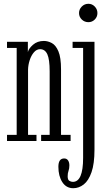

<svg xmlns="http://www.w3.org/2000/svg" viewBox="-20 -744 568 1013"><path d="M17 0V-32.5H68V-491H17V-523.5H127V-469Q131 -487.5 154 -507.8Q177 -528 211.5 -528Q232.5 -528 253.5 -516.8Q274.5 -505.5 288.2 -473.2Q302 -441 302 -377.5V-32.5H352.5V0H197V-32.5H242V-367.5Q242 -430.5 229.8 -457.5Q217.5 -484.5 191.5 -484.5Q173 -484.5 158.8 -467.8Q144.5 -451 136.5 -426Q128.5 -401 128 -376.5V-32.5H172.5V0ZM446.5 -627Q426 -627 411.5 -641Q397 -655 397 -675Q397 -695 411.5 -709.5Q426 -724 446.5 -724Q466 -724 480 -709.5Q494 -695 494 -675Q494 -655 480 -641Q466 -627 446.5 -627ZM366.5 249Q329.5 249 308.8 217Q288 185 288 136Q288 92 318.5 92Q332 92 339 102.2Q346 112.5 346 128.5Q346 145.5 341.5 157.5Q337 169.5 337 186Q337 204.5 345.8 210Q354.5 215.5 364.5 215.5Q418.5 215.5 418.5 89V-491H363V-523.5H478.5V45.5Q478.5 119.5 463 164.2Q447.5 209 422 229Q396.5 249 366.5 249Z"/></svg>

Font: Imbue 10pt Light
Style: Regular
Weight: 300
Designer: Tyler Finck
Foundry: Etcetera Type Company
Version: Version 1.102; ttfautohint (v1.8.3)